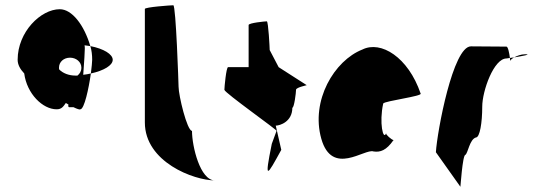

<svg xmlns="http://www.w3.org/2000/svg" viewBox="-20 -723 2081 729"><path d="M47 -496C47 -478 56 -461 72 -444C82 -367 142 -308 195 -308C214 -308 220 -318 230 -332C234 -330 236 -328 240 -326C238 -321 240 -316 242 -316H259C273 -309 283 -306 285 -308C300 -308 317 -387 325 -444C316 -442 306 -440 296 -439C300 -487 302 -533 302 -538C302 -543 302 -547 301 -551C309 -550 316 -549 323 -548C299 -629 253 -688 207 -688C135 -688 47 -602 47 -496ZM204 -466C204 -488 222 -504 246 -504C269 -504 289 -488 289 -466C289 -453 283 -443 274 -436H267C241 -436 219 -445 205 -459C204 -461 204 -464 204 -466ZM323 -548C328 -532 330 -514 330 -496C330 -488 328 -468 325 -444C375 -455 408 -475 408 -496C408 -517 374 -538 323 -548Z M530 -258C530 -108 716 -38 796 -38C740 -38 709 -167 709 -226C690 -227 658 -361 658 -394C658 -401 648 -703 638 -703C628 -703 530 -696 530 -689Z M832 -382C832 -371 1038 -226 1030 -226L1012 -177C983 -34 993 -54 1048 -154L1027 -246C1043 -246 1090 -261 1090 -314C1097 -314 1104 -371 1104 -382C1104 -392 1151 -400 1144 -400L1038 -468L1004 -533C1004 -540 999 -642 993 -642C987 -642 924 -636 924 -628V-468H846C839 -468 832 -392 832 -382Z M1200 -196C1241 -52 1365 -160 1398 -148C1424 -144 1447 -152 1474 -191C1466 -193 1444 -212 1446 -217C1435 -188 1419 -257 1435 -330C1441 -340 1587 -358 1577 -368C1530 -506 1426 -570 1356 -535C1249 -493 1159 -341 1200 -196ZM1446 -217C1446 -217 1446 -218 1446 -218C1446 -218 1446 -217 1446 -217ZM1475 -192 1474 -191C1476 -191 1476 -191 1475 -190Z M1635 -145 1728 -14C1728 -6 1736 -135 1747 -135C1757 -142 1763 -194 1787 -201C1802 -201 1811 -258 1811 -318C1811 -378 1855 -501 1903 -501C1903 -501 1908 -502 1916 -503C1914 -520 1909 -546 1903 -546C1903 -546 1810 -547 1768 -547C1700 -547 1640 -225 1635 -145ZM1916 -503C1917 -498 1917 -494 1917 -491C1917 -494 1923 -500 1932 -505C1926 -504 1921 -504 1916 -503ZM1932 -505C1962 -510 2001 -517 1974 -517C1958 -517 1943 -511 1932 -505Z"/></svg>

Font: Ampere
Style: SCUltCnd
Weight: 400
Version: Version 1